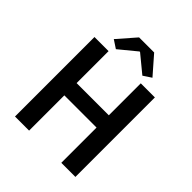

<svg xmlns="http://www.w3.org/2000/svg" viewBox="-227 -976 1117 1117"><g transform="rotate(45 331.5 -418.0)"><path d="M83 0V-654H199V-391H464V-654H580V0H464V-290H199V0ZM221 -692 171 -725 268 -836H392L489 -725L439 -692L332 -780H328Z"/></g></svg>

Font: Source Sans Pro SemiBold
Style: Regular
Weight: 600
Designer: Paul D. Hunt
Foundry: Adobe Systems Incorporated
Version: Version 2.045;hotconv 1.0.109;makeotfexe 2.5.65596